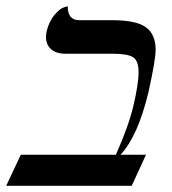

<svg xmlns="http://www.w3.org/2000/svg" viewBox="-67 -598 555 618"><path d="M294 -533Q372 -533 403 -510Q434 -487 434 -438Q434 -406 411 -302Q377 -160 321 -100H403L357 0H-47L0 -100H306Q347 -192 362 -256Q379 -327 379 -366Q379 -403 361 -414Q343 -425 298 -425H144Q114 -425 97.5 -439.5Q81 -454 81 -479Q81 -485 83 -497Q91 -529 108 -549.5Q125 -570 138 -574L151 -578Q151 -533 188 -533Z"/></svg>

Font: Linux Libertine O
Style: Italic
Weight: 400
Italic angle: -12°
Designer: Philipp H. Poll
Foundry: Philipp H. Poll
Version: Version 5.1.6